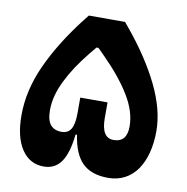

<svg xmlns="http://www.w3.org/2000/svg" viewBox="-73 -680 744 763"><g transform="rotate(10 299.5 -299.0)"><path d="M152 12Q95 12 62.5 -37Q30 -86 30 -174Q30 -275 77.5 -378.5Q125 -482 210 -591L225 -610H371L386 -592Q473 -487 521 -388.5Q569 -290 569 -204Q569 -156 558.5 -116Q548 -76 528 -47.5Q508 -19 478.5 -3.5Q449 12 412 12Q344 12 308 -23.5Q272 -59 261 -135H255Q247 -59 222 -23.5Q197 12 152 12ZM198 -136Q224 -136 236 -156Q248 -176 248 -220V-283H358V-220Q358 -140 407 -140Q461 -140 461 -204Q461 -264 421.5 -328.5Q382 -393 312 -463L285 -490H277L254 -462Q200 -396 169 -333Q138 -270 138 -214Q138 -172 153.5 -154Q169 -136 198 -136Z"/></g></svg>

Font: IBM Plex Sans Arabic
Style: Bold
Weight: 700
Designer: Mike Abbink, Paul van der Laan, Pieter van Rosmalen, Wael Morcos, Khajak Apelian
Foundry: Bold Monday
Version: Version 1.2